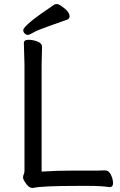

<svg xmlns="http://www.w3.org/2000/svg" viewBox="-20 -906 587 941"><path d="M139 15Q119 15 101 -16Q93 -28 93 -36.5Q93 -45 96.5 -52Q100 -59 100 -70V-589L97 -695Q97 -711 119.5 -711Q142 -711 164 -702.5Q186 -694 186 -677L184 -588V-65Q256 -70 345 -70H458Q482 -70 495 -71H496Q513 -71 523.5 -49.5Q534 -28 534 -8.5Q534 11 517 11H516Q477 5 413 5H372Q181 5 143 15ZM94 -758Q94 -782 247 -884Q251 -886 259.5 -886Q268 -886 283 -875Q321 -849 321 -826Q321 -815 310 -810Q261 -792 213 -775.5Q165 -759 144.5 -747Q124 -735 116 -735Q108 -735 101 -742Q94 -749 94 -758Z"/></svg>

Font: LXGW WenKai TC
Style: Bold
Weight: 700
Designer: LXGW / Fontworks Inc.
Foundry: LXGW / Fontworks Inc.
Version: Version 1.330;April 28, 2024